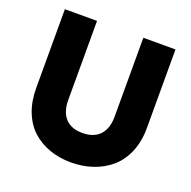

<svg xmlns="http://www.w3.org/2000/svg" viewBox="-126 -827 956 959"><g transform="rotate(20 352.5 -347.5)"><path d="M59.1 -283.2V-702.1H230V-282.2Q230 -219.2 261 -185.1Q292 -150.9 352.1 -150.9Q412.1 -150.9 444.1 -185.1Q476.1 -219.2 476.1 -282.2V-702.1H647V-283.2Q647 -212.4 623.3 -156.2Q599.6 -100.1 558.6 -64.9Q517.6 -29.8 464.1 -11.5Q410.6 6.8 349.1 6.8Q287.1 6.8 234.9 -11.5Q182.6 -29.8 143.1 -65.2Q103.5 -100.6 81.3 -156.5Q59.1 -212.4 59.1 -283.2Z"/></g></svg>

Font: SVN-Poppins
Style: Bold
Weight: 700
Designer: Ninad Kale (Devanagari), Jonny Pinhorn (Latin)
Foundry: Indian Type Foundry
Version: Version 3.200;PS 1.000;hotconv 16.6.54;makeotf.lib2.5.65590